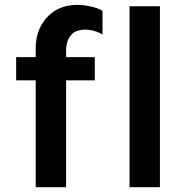

<svg xmlns="http://www.w3.org/2000/svg" viewBox="-20 -776 768 796"><path d="M128 0V-443H47V-539H128V-576Q128 -648 169.5 -698Q211 -748 281 -755Q317 -758 353 -750Q389 -742 405 -731V-633Q382 -647 352 -652Q322 -657 292 -645Q254 -622 254 -565V-539H373V-443H254V0ZM517 0V-750H643V0Z"/></svg>

Font: Oakes Grotesk
Style: Bold
Weight: 600
Designer: Samuel Oakes
Foundry: Samuel Oakes
Version: Version 1.000;PS 001.000;hotconv 1.0.88;makeotf.lib2.5.64775